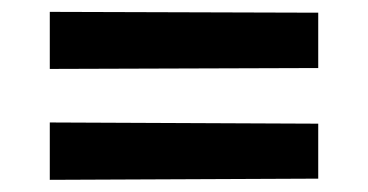

<svg xmlns="http://www.w3.org/2000/svg" viewBox="-20 -472 617 322"><path d="M63.5 -170.4 513.7 -172.4V-264.6L63.5 -266.6ZM63.5 -356.4 513.7 -357.9V-450.7L63.5 -452.1Z"/></svg>

Font: Parastoo
Style: Bold
Weight: 700
Foundry: Saber Rastikerdar (saber.rastikerdar@gmail.com)
Version: Version 2.0.1